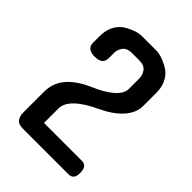

<svg xmlns="http://www.w3.org/2000/svg" viewBox="-226 -906 1020 1020"><g transform="rotate(45 283.5 -396.5)"><path d="M339 -794Q363 -794 391.5 -783Q420 -772 446 -755H445Q471 -736 485 -705.5Q499 -675 499 -635V-537Q499 -485 459 -439.5Q419 -394 345 -359Q269 -324 229.5 -286Q190 -248 190 -209V-100H475Q513 -100 514 -51Q516 1 475 1H135Q97 1 85 -17.5Q73 -36 73 -60V-218Q73 -281 112 -328.5Q151 -376 226 -410Q300 -441 340.5 -476Q381 -511 381 -545V-626Q381 -651 365.5 -672Q350 -693 313 -693H258Q221 -693 205.5 -672Q190 -651 190 -626V-586Q190 -539 131 -539Q73 -539 73 -586V-635Q73 -675 87 -705.5Q101 -736 126 -755H125Q151 -772 179.5 -783Q208 -794 234 -794Z"/></g></svg>

Font: Gugi
Style: Regular
Weight: 400
Designer: HBKIM, TJKIM
Foundry: TAE System & Typefaces Co.
Version: Version 3.00